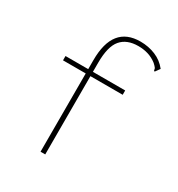

<svg xmlns="http://www.w3.org/2000/svg" viewBox="-162 -778 823 886"><g transform="rotate(30 250.0 -335.5)"><path d="M184 -417H63V-440H184V-488Q184 -671 330 -671Q373 -671 410.5 -655.5Q448 -640 473 -608L460 -590L455 -583L449 -588Q451 -593 447 -599Q443 -605 431 -616Q409 -633 384.5 -640.5Q360 -648 332 -648Q271 -648 240 -611.5Q209 -575 209 -488V-440H381V-417H209V0H184Z"/></g></svg>

Font: Inconsolata ExtraLight
Style: Regular
Weight: 200
Monospace: yes
Designer: Raph Levien, Cyreal, Brenton Simpson
Foundry: Raph Levien, Cyreal, Google
Version: Version 3.001; ttfautohint (v1.8.2.53-6de2)